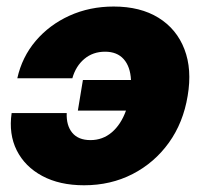

<svg xmlns="http://www.w3.org/2000/svg" viewBox="-20 -547 611 579"><path d="M233.4 11.7Q159.7 11.7 107.4 -16.4Q55.2 -44.4 30.5 -93.5Q5.9 -142.6 15.1 -206.1H181.2Q179.7 -168.5 198 -146.5Q216.3 -124.5 252.9 -124.5Q289.6 -124.5 317.1 -147.9Q344.7 -171.4 359.9 -213.4H214.8L230 -305.7H375Q373 -346.2 353 -368.7Q333 -391.1 296.9 -391.1Q260.3 -391.1 234.4 -369.4Q208.5 -347.7 198.2 -311H32.2Q46.4 -375 87.6 -423.6Q128.9 -472.2 189.7 -499.8Q250.5 -527.3 322.8 -527.3Q403.3 -527.3 458 -493.4Q512.7 -459.5 536.1 -398.7Q559.6 -337.9 545.9 -257.8Q532.7 -177.2 489.3 -116.7Q445.8 -56.2 379.9 -22.2Q314 11.7 233.4 11.7Z"/></svg>

Font: Inter Display Extra Bold
Style: Italic
Weight: 800
Italic angle: -9.39999°
Designer: Rasmus Andersson
Foundry: rsms
Version: Version 4.000;git-4fc901f